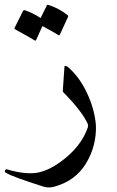

<svg xmlns="http://www.w3.org/2000/svg" viewBox="-75 -562 495 810"><path d="M196.8 -278.8Q197.8 -291 214.8 -276.4Q260.7 -236.3 292.2 -169.2Q323.7 -102.1 329.6 -34.7Q333 52.2 288.3 126.7Q243.7 201.2 153.8 225.6Q129.4 232.4 106 224.6Q-18.1 185.1 -49.8 167.5Q-54.2 165 -54.7 161.1Q-55.2 157.2 -52.2 154.3Q-49.3 151.4 -44.4 152.8Q27.8 173.8 76.4 167.5Q125 161.1 182.1 119.6Q267.1 57.6 295.4 -24.4Q297.9 -31.7 294.9 -40Q271 -92.8 193.4 -171.4Q189.5 -175.8 189.9 -178.7ZM122.6 -539.1Q124.5 -543 130.4 -541Q172.4 -527.3 208.5 -499.5Q213.9 -495.6 211.9 -490.7L177.2 -415Q175.3 -410.6 167 -416.5Q159.7 -421.9 104 -452.1L77.1 -392.6Q75.2 -388.2 66.9 -394Q58.6 -399.9 -10.7 -438Q-15.1 -440.4 -13.7 -443.8L22.5 -516.6Q24.4 -520.5 30.3 -518.6Q64.9 -507.3 96.2 -485.8Z"/></svg>

Font: Amiri
Style: Slanted
Weight: 400
Italic angle: 9°
Designer: Khaled Hosny
Version: Version 000.107